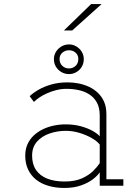

<svg xmlns="http://www.w3.org/2000/svg" viewBox="-20 -920 690 951"><path d="M299 11Q255 11 219 0.2Q183 -10.5 157.8 -31Q132.5 -51.5 118.8 -81.2Q105 -111 105 -149Q105 -180.5 116.2 -205.5Q127.5 -230.5 147.2 -249Q167 -267.5 192.5 -279.8Q218 -292 246.8 -298Q275.5 -304 305 -304Q345.5 -304 379.8 -294.8Q414 -285.5 438.5 -271.8Q463 -258 474 -245V-348Q474 -387 459.5 -412.8Q445 -438.5 421.2 -453.2Q397.5 -468 368.5 -474Q339.5 -480 310 -480Q284 -480 259.2 -473.8Q234.5 -467.5 212.8 -457.8Q191 -448 174.5 -436.8Q158 -425.5 148 -415L127 -443.5Q143.5 -459.5 170.5 -475.2Q197.5 -491 234 -501.5Q270.5 -512 315 -512Q341.5 -512 368.8 -506.8Q396 -501.5 420.8 -490Q445.5 -478.5 465 -460Q484.5 -441.5 495.8 -415.5Q507 -389.5 507 -354.5V-32H591V0H474V-66.5Q463.5 -50 440 -32Q416.5 -14 381 -1.5Q345.5 11 299 11ZM300 -21Q351.5 -21 386.2 -36.8Q421 -52.5 442.2 -74Q463.5 -95.5 474 -112V-204Q461.5 -220.5 434.5 -236Q407.5 -251.5 373.8 -261.8Q340 -272 306 -272Q264.5 -272 226.2 -259Q188 -246 163.5 -218.8Q139 -191.5 139 -149Q139 -106.5 158.5 -78Q178 -49.5 214 -35.2Q250 -21 300 -21ZM322 -553Q301.5 -553 284.5 -562.8Q267.5 -572.5 257.2 -589.2Q247 -606 247 -627Q247 -647 257.2 -663.5Q267.5 -680 284.5 -690Q301.5 -700 322 -700Q341.5 -700 358.2 -690Q375 -680 385 -663.5Q395 -647 395 -627Q395 -606 385 -589.2Q375 -572.5 358.2 -562.8Q341.5 -553 322 -553ZM322 -581Q341 -581 354.5 -593.8Q368 -606.5 368 -628Q368 -647 354.5 -659Q341 -671 322 -671Q302.5 -671 288.8 -659Q275 -647 275 -628Q275 -606.5 288.8 -593.8Q302.5 -581 322 -581ZM337.5 -769H296.5L431.5 -900H483.5Z"/></svg>

Font: Trispace Thin
Style: Regular
Weight: 100
Designer: Tyler Finck
Foundry: Etcetera Type Company
Version: Version 1.210